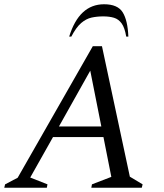

<svg xmlns="http://www.w3.org/2000/svg" viewBox="-35 -882 770 902"><path d="M-15 0 -11 -16 48 -47 401 -665H444L575 -52L635 -16L631 0H394L397 -16L488 -51L451 -238H214L107 -48L188 -16L185 0ZM242 -288H441L389 -550ZM290 -710Q337 -862 454 -862Q518 -862 541.5 -824Q565 -786 568 -710H558Q551 -752 536.5 -772Q522 -792 500.5 -798.5Q479 -805 450 -805Q421 -805 395.5 -799.5Q370 -794 346.5 -774Q323 -754 300 -710Z"/></svg>

Font: Spectral SC
Style: Italic
Weight: 400
Italic angle: -10°
Designer: Jean-Baptiste Levee
Foundry: Production Type
Version: Version 2.001